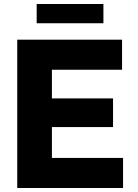

<svg xmlns="http://www.w3.org/2000/svg" viewBox="-20 -938 691 958"><path d="M496 -822V-918H163V-822ZM594 0V-150H239V-304H544V-447H239V-590H589V-740H66V0Z"/></svg>

Font: Be Vietnam Pro ExtraBold
Style: Regular
Weight: 800
Designer: Lam Bao, Tony Le, Vietanh Nguyen
Foundry: Yellow Type Foundry
Version: Version 1.002